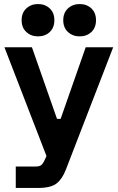

<svg xmlns="http://www.w3.org/2000/svg" viewBox="-20 -730 582 950"><path d="M58 200V94H154Q176 94 184.5 86.5Q193 79 200 64L210 42L2 -496H138L262 -142H280L404 -496H540L306 109Q288 156 259.5 178Q231 200 168 200ZM293 -630Q293 -667 316.5 -688.5Q340 -710 374 -710Q409 -710 432 -688.5Q455 -667 455 -630Q455 -593 432 -571.5Q409 -550 374 -550Q340 -550 316.5 -571.5Q293 -593 293 -630ZM87 -630Q87 -667 110.5 -688.5Q134 -710 168 -710Q203 -710 226 -688.5Q249 -667 249 -630Q249 -593 226 -571.5Q203 -550 168 -550Q134 -550 110.5 -571.5Q87 -593 87 -630Z"/></svg>

Font: Space Grotesk Frontify
Style: Bold
Weight: 700
Designer: Florian Karsten
Version: Version 2.000